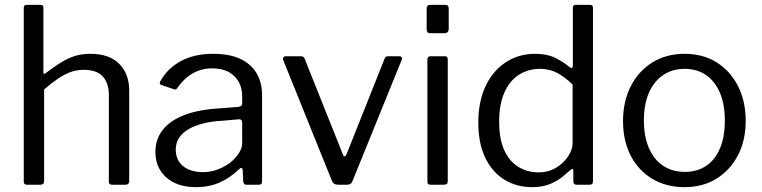

<svg xmlns="http://www.w3.org/2000/svg" viewBox="-20 -762 3143 792"><path d="M91 0Q78 0 78 -13V-729Q78 -742 89 -742H148Q159 -742 159 -730V-463Q159 -458 161 -457Q163 -456 168 -460Q203 -487 232.5 -505Q262 -523 290.5 -531.5Q319 -540 353 -540Q431 -540 472 -498.5Q513 -457 513 -388V-16Q513 0 498 0H442Q435 0 432 -3.5Q429 -7 429 -13V-370Q429 -419 404 -446.5Q379 -474 325 -474Q296 -474 270.5 -464.5Q245 -455 219 -437.5Q193 -420 162 -393V-15Q162 0 146 0H91Z M966 -64Q929 -28 885.5 -9Q842 10 789 10Q711 10 666 -30Q621 -70 621 -135Q621 -188 651.5 -226.5Q682 -265 740.5 -287.5Q799 -310 885 -315L963 -321Q970 -322 974.5 -325Q979 -328 979 -336V-363Q979 -417 946 -448.5Q913 -480 855 -480Q812 -480 776 -460Q740 -440 712 -400Q709 -395 706 -393.5Q703 -392 697 -394L644 -412Q640 -414 639 -417Q638 -420 642 -428Q671 -480 726 -510Q781 -540 859 -540Q926 -540 970.5 -519.5Q1015 -499 1038 -460.5Q1061 -422 1061 -369V-15Q1061 -6 1057.5 -3Q1054 0 1047 0H996Q990 0 986.5 -4.5Q983 -9 983 -16L981 -62Q979 -76 966 -64ZM979 -254Q979 -271 965 -270L899 -264Q853 -262 817 -252.5Q781 -243 756 -228Q731 -213 718 -192.5Q705 -172 705 -145Q705 -101 735.5 -76.5Q766 -52 818 -52Q850 -52 879.5 -63.5Q909 -75 932 -93Q954 -112 966.5 -132Q979 -152 979 -171V-254Z M1627 -530Q1634 -530 1637 -525.5Q1640 -521 1637 -515L1434 -15Q1429 0 1411 0H1375Q1356 0 1350 -14L1148 -515Q1146 -521 1149 -525.5Q1152 -530 1159 -530H1221Q1227 -530 1231 -527.5Q1235 -525 1237 -519L1394 -126Q1401 -107 1410 -127L1566 -519Q1568 -525 1571.5 -527.5Q1575 -530 1581 -530H1627Z M1827 -17Q1827 -7 1823.5 -3.5Q1820 0 1809 0H1758Q1749 0 1746 -3Q1743 -6 1743 -14V-516Q1743 -530 1755 -530H1816Q1827 -530 1827 -517ZM1831 -644Q1831 -625 1813 -625H1755Q1746 -625 1743 -629.5Q1740 -634 1740 -642V-726Q1740 -742 1754 -742H1817Q1831 -742 1831 -727Z M2359 0Q2352 0 2348.5 -3.5Q2345 -7 2345 -14V-56Q2345 -64 2341.5 -65Q2338 -66 2332 -60Q2321 -50 2300.5 -33Q2280 -16 2249 -3Q2218 10 2175 10Q2112 10 2062 -20Q2012 -50 1982.5 -109.5Q1953 -169 1953 -257Q1953 -342 1982.5 -405.5Q2012 -469 2065.5 -504.5Q2119 -540 2187 -540Q2236 -540 2269 -524Q2302 -508 2327 -487Q2336 -480 2339.5 -481.5Q2343 -483 2343 -494V-729Q2343 -742 2354 -742H2415Q2426 -742 2426 -729V-16Q2426 -7 2423 -3.5Q2420 0 2410 0H2359ZM2342 -413Q2311 -444 2279 -461Q2247 -478 2207 -478Q2159 -478 2120.5 -453.5Q2082 -429 2060.5 -380Q2039 -331 2039 -260Q2039 -187 2061 -140.5Q2083 -94 2120 -72.5Q2157 -51 2201 -51Q2242 -51 2273.5 -70Q2305 -89 2323.5 -117Q2342 -145 2342 -172V-413Z M2803 10Q2728 10 2670.5 -24.5Q2613 -59 2581.5 -120.5Q2550 -182 2550 -262Q2550 -345 2582.5 -407.5Q2615 -470 2672 -505Q2729 -540 2804 -540Q2880 -540 2936.5 -504.5Q2993 -469 3024.5 -406.5Q3056 -344 3056 -263Q3056 -183 3024 -121.5Q2992 -60 2935.5 -25Q2879 10 2803 10ZM2805 -53Q2857 -53 2894 -78.5Q2931 -104 2950.5 -151.5Q2970 -199 2970 -265Q2970 -331 2950 -378.5Q2930 -426 2893 -452Q2856 -478 2804 -478Q2753 -478 2715 -452Q2677 -426 2656.5 -378.5Q2636 -331 2636 -265Q2636 -200 2656.5 -152Q2677 -104 2715 -78.5Q2753 -53 2805 -53Z"/></svg>

Font: Libre Franklin Thin
Style: Regular
Weight: 400
Version: Version 3.000